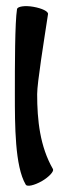

<svg xmlns="http://www.w3.org/2000/svg" viewBox="-20 -571 223 620"><path d="M35 -542C28 -498 28 -359 28 -267C28 -167 28 -34 63 25C67 33 90 28 115 14C139 0 155 -18 151 -25C109 -98 100 -183 100 -267C100 -304 122 -439 135 -525C137 -534 116 -544 88 -549C60 -554 37 -550 35 -542Z"/></svg>

Font: Nupuram Condensed Medium
Style: Regular
Weight: 500
Width: 3
Designer: Santhosh Thottingal (santhosh.thottingal@gmail.com)
Foundry: SMC
Version: Version 1.000